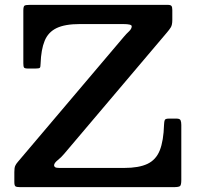

<svg xmlns="http://www.w3.org/2000/svg" viewBox="-20 -770 811 790"><path d="M104 -750H669.5Q681.5 -750 685.2 -745.8Q689 -741.5 689 -729V-688Q689 -667.5 682.8 -657.5Q676.5 -647.5 667.5 -637L244 -137Q232 -122.5 217.2 -110.8Q202.5 -99 202.5 -89.5Q202.5 -85 207 -82Q211.5 -79 224.5 -79H491Q551.5 -79 586.8 -95.8Q622 -112.5 637.5 -151.5Q653 -190.5 655 -257.5Q655.5 -270.5 658 -276.2Q660.5 -282 675 -282H706.5Q720 -282 723 -275Q726 -268 726 -256V-29.5Q726 -9 720.8 -4.5Q715.5 0 694.5 0H62.5Q48.5 0 43.8 -3.2Q39 -6.5 39 -21V-62Q39 -79.5 42.5 -87.5Q46 -95.5 53.5 -104L489.5 -618.5Q499.5 -630.5 510.8 -641Q522 -651.5 522 -662Q522 -671 487 -671H308Q247.5 -671 213 -654.5Q178.5 -638 163.8 -602.2Q149 -566.5 147 -508Q147 -493.5 143.5 -490.8Q140 -488 125 -488H95.5Q81.5 -488 78.8 -492.2Q76 -496.5 76 -509.5V-726.5Q76 -744 81.2 -747Q86.5 -750 104 -750Z"/></svg>

Font: Besley SemiBold
Style: Regular
Weight: 600
Designer: Owen Earl
Foundry: indestructible type*
Version: Version 2.001; ttfautohint (v1.8.3)